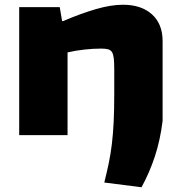

<svg xmlns="http://www.w3.org/2000/svg" viewBox="-20 -570 761 810"><path d="M420 200Q431 156 439 117.5Q447 79 452 37Q457 -5 459.5 -55.5Q462 -106 462 -174V-278Q462 -307 460 -324Q458 -341 452.5 -350Q447 -359 436 -362Q425 -365 407 -365Q374 -365 337 -361Q300 -357 265 -349V0H61V-540H232L242 -481H246Q321 -513 384.5 -531.5Q448 -550 499 -550Q576 -550 621 -509.5Q666 -469 666 -397V-60Q656 21 633.5 89.5Q611 158 577 220Z"/></svg>

Font: Encode Sans Wide
Style: ExtraBold
Weight: 800
Designer: Pablo Impallari, Andres Torresi
Foundry: Pablo Impallari, Andres Torresi
Version: Version 1.000; ttfautohint (v1.00) -l 8 -r 50 -G 200 -x 14 -